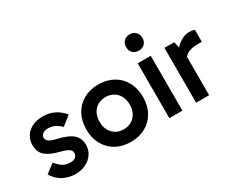

<svg xmlns="http://www.w3.org/2000/svg" viewBox="-102 -1091 1798 1480"><g transform="rotate(-30 797.5 -350.5)"><path d="M224 12Q170 12 120 -12Q70 -36 34 -93L113 -153Q143 -117 170 -101Q197 -85 236 -85Q264 -85 280 -99Q296 -113 296 -134Q296 -148 288 -159Q280 -170 258.5 -179.5Q237 -189 197 -199Q123 -218 84.5 -251Q46 -284 46 -349Q46 -390 67 -424.5Q88 -459 128 -479.5Q168 -500 222 -500Q287 -500 333 -474Q379 -448 406 -412L325 -348Q308 -367 279.5 -383.5Q251 -400 211 -400Q187 -400 168 -388Q149 -376 149 -354Q149 -333 168 -319Q187 -305 240 -293Q329 -272 367 -237Q405 -202 405 -145Q405 -97 380 -61.5Q355 -26 314 -7Q273 12 224 12Z M718 11Q643 11 586 -21Q529 -53 497.5 -110.5Q466 -168 466 -243Q466 -320 497.5 -377.5Q529 -435 586 -467Q643 -499 718 -499Q793 -499 850 -467Q907 -435 938.5 -377.5Q970 -320 970 -243Q970 -168 938.5 -110.5Q907 -53 850 -21Q793 11 718 11ZM718 -101Q778 -101 815 -140.5Q852 -180 852 -244Q852 -308 815 -347.5Q778 -387 718 -387Q658 -387 621 -348Q584 -309 584 -244Q584 -180 621 -140.5Q658 -101 718 -101Z M1180 0H1064V-488H1180ZM1049 -640Q1049 -672 1068.5 -692.5Q1088 -713 1122 -713Q1154 -713 1174 -692.5Q1194 -672 1194 -640Q1194 -608 1174 -588Q1154 -568 1122 -568Q1088 -568 1068.5 -588Q1049 -608 1049 -640Z M1389 -488 1418 -355V0H1302V-488ZM1397 -300 1373 -311V-398L1382 -410Q1392 -427 1414 -448Q1436 -469 1465.5 -484Q1495 -499 1526 -499Q1541 -499 1554.5 -497Q1568 -495 1575 -490V-385H1543Q1477 -385 1444 -364.5Q1411 -344 1397 -300Z"/></g></svg>

Font: Gabarito Medium
Style: Regular
Weight: 500
Designer: Leandro Assis / Alvaro Franca / Felipe Casaprima
Foundry: Naipe Foundry
Version: Version 1.000